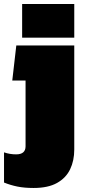

<svg xmlns="http://www.w3.org/2000/svg" viewBox="-20 -700 424 954"><path d="M90 -513V-680H349V-513ZM147 234Q101 234 66.5 227Q32 220 0 207V57Q29 67 60 67Q107 67 107 27V-300H41L61 -474H349V43Q349 98 328.5 141Q308 184 263.5 209Q219 234 147 234Z"/></svg>

Font: Kanit Black
Style: Regular
Weight: 900
Designer: Katatrad Team
Foundry: CadsonDemak
Version: Version 2.000; ttfautohint (v1.8.3)